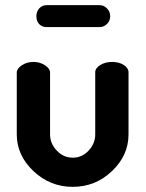

<svg xmlns="http://www.w3.org/2000/svg" viewBox="-20 -715 564 744"><path d="M45 -194V-434Q45 -449 64.5 -462Q84 -475 110 -475Q135 -475 154.5 -462Q174 -449 174 -434V-194Q174 -159 200 -131.5Q226 -104 262 -104Q298 -104 323.5 -131.5Q349 -159 349 -194V-435Q349 -451 368.5 -463Q388 -475 414 -475Q442 -475 460 -463Q478 -451 478 -435V-194Q478 -113 414 -52Q350 9 262 9Q174 9 109.5 -52Q45 -113 45 -194ZM121 -652Q121 -670 132 -682.5Q143 -695 161 -695H366Q382 -695 394.5 -682.5Q407 -670 407 -652Q407 -634 394.5 -622Q382 -610 366 -610H161Q143 -610 132 -621.5Q121 -633 121 -652Z"/></svg>

Font: Dosis
Style: Bold
Weight: 700
Designer: Edgar Tolentino, Pablo Impallari, Igino Marini
Foundry: Edgar Tolentino, Pablo Impallari, Igino Marini
Version: Version 1.007